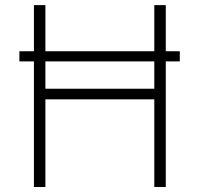

<svg xmlns="http://www.w3.org/2000/svg" viewBox="-20 -748 797 768"><path d="M699.2 -543V-502.4H57.6V-543ZM115.7 0V-727.5H161.6V-393.1H597.2V-727.5H643.1V0H597.2V-350.6H161.6V0Z"/></svg>

Font: Inter ExtraLight
Style: Regular
Weight: 250
Designer: Rasmus Andersson
Foundry: rsms
Version: Version 4.001;git-66647c0bb